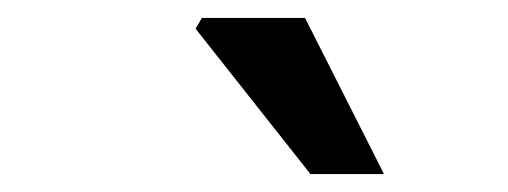

<svg xmlns="http://www.w3.org/2000/svg" viewBox="-20 -764 566 214"><path d="M326 -570 198 -732 205 -744H320L408 -570Z"/></svg>

Font: Source Sans 3 ExtraLight SemiBold
Style: Italic
Weight: 600
Italic angle: -11°
Version: Version 3.052;hotconv 1.1.0;makeotfexe 2.6.0